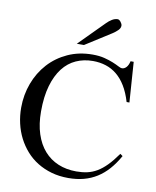

<svg xmlns="http://www.w3.org/2000/svg" viewBox="-97 -968 862 1058"><g transform="rotate(10 334.0 -439.5)"><path d="M632.3 -155.3Q607.9 -111.8 579.6 -79.8Q551.3 -47.9 517.6 -26.6Q483.9 -5.4 444.3 5.1Q404.8 15.6 357.9 15.6Q307.1 15.6 263.7 3.2Q220.2 -9.3 184.3 -31.5Q148.4 -53.7 120.8 -85Q93.3 -116.2 74.2 -153.6Q55.2 -190.9 45.4 -233.6Q35.6 -276.4 35.6 -321.3Q35.6 -393.6 59.8 -458.3Q84 -522.9 128.2 -571.8Q172.4 -620.6 234.9 -649.2Q297.4 -677.7 373.5 -677.7Q411.1 -677.7 439.7 -670.4Q468.3 -663.1 489 -654.5Q509.8 -646 523.4 -638.7Q537.1 -631.3 544.4 -631.3Q557.6 -631.3 568.6 -642.8Q579.6 -654.3 585 -677.7H602.5L618.2 -452.6H602.5Q587.4 -503.4 565.4 -539.6Q543.5 -575.7 515.4 -598.6Q487.3 -621.6 453.6 -632.3Q419.9 -643.1 381.3 -643.1Q330.1 -643.1 287.1 -623.8Q244.1 -604.5 213.1 -564.5Q182.1 -524.4 164.6 -463.9Q147 -403.3 147 -320.3Q147 -249.5 164.8 -194.8Q182.6 -140.1 215.3 -103Q248 -65.9 293.7 -46.9Q339.4 -27.8 395.5 -27.8Q428.2 -27.8 456.1 -33.9Q483.9 -40 510.3 -55.4Q536.6 -70.8 562.7 -97.4Q588.9 -124 618.2 -165.5ZM501.5 -861.8Q501.5 -847.7 489 -835.4Q476.6 -823.2 460.9 -813L316.4 -721.2H276.4L415 -860.8Q427.7 -874 443.6 -883.8Q459.5 -893.6 475.6 -893.6Q479.5 -893.6 483.9 -890.6Q488.3 -887.7 492.2 -882.8Q496.1 -877.9 498.8 -872.3Q501.5 -866.7 501.5 -861.8Z"/></g></svg>

Font: Doulos SIL Compact
Style: Regular
Weight: 400
Designer: Walt Agee, Victor Gaultney, Peter Martin, Debbi Hosken
Foundry: SIL International
Version: Version 4.110; 2011; Maintenance release ; LnSpcTght